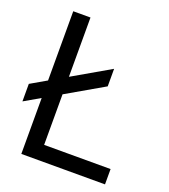

<svg xmlns="http://www.w3.org/2000/svg" viewBox="-143 -824 808 920"><g transform="rotate(20 261.0 -364.0)"><path d="M72.3 0V-727.5H160.2V-78.1H499V0ZM-8.8 -238.3V-327.6L350.6 -535.2V-445.8Z"/></g></svg>

Font: Inter Display
Style: Regular
Weight: 400
Designer: Rasmus Andersson
Foundry: rsms
Version: Version 4.000;git-37864ae